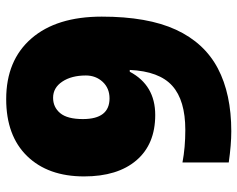

<svg xmlns="http://www.w3.org/2000/svg" viewBox="-94 -670 774 626"><g transform="rotate(90 293.0 -357.0)"><path d="M34.2 -301.8Q34.2 -451.2 76.9 -543.7Q119.6 -636.2 202.9 -680.2Q286.1 -724.1 408.2 -724.1Q451.7 -724.1 509.8 -715.8V-564.9Q460.9 -574.2 403.8 -574.2Q307.1 -574.2 259.8 -531.7Q212.4 -489.3 208 -393.1H213.9Q257.8 -476.1 355 -476.1Q450.2 -476.1 502.7 -414.8Q555.2 -353.5 555.2 -244.1Q555.2 -126.5 488.8 -58.3Q422.4 9.8 303.2 9.8Q176.8 9.8 105.5 -72.3Q34.2 -154.3 34.2 -301.8ZM298.8 -143.1Q329.6 -143.1 348.9 -166.3Q368.2 -189.5 368.2 -240.2Q368.2 -327.1 300.8 -327.1Q267.6 -327.1 246.8 -304.7Q226.1 -282.2 226.1 -250Q226.1 -203.1 246.1 -173.1Q266.1 -143.1 298.8 -143.1Z"/></g></svg>

Font: OpenSans-ExtraBold
Style: Regular
Weight: 800
Foundry: Ascender Corporation
Version: Version 1.10